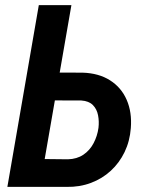

<svg xmlns="http://www.w3.org/2000/svg" viewBox="-20 -731 574 751"><path d="M173.8 -447.3 303.2 -446.8Q366.7 -444.8 410.6 -416.7Q454.6 -388.7 475.6 -340.3Q496.6 -292 491.7 -230Q487.8 -178.7 467.3 -136.2Q446.8 -93.8 413.3 -63Q379.9 -32.2 335.7 -15.6Q291.5 1 240.2 0H8.8L131.8 -710.9H259.3L154.8 -108.9L245.6 -107.9Q280.8 -108.9 305.9 -125.7Q331.1 -142.6 345.9 -170.7Q360.8 -198.7 365.2 -231Q368.2 -256.3 363.5 -280.3Q358.9 -304.2 343.3 -320.1Q327.6 -335.9 298.3 -337.9L154.3 -338.4Z"/></svg>

Font: Roboto Condensed SemiBold
Style: Italic
Weight: 600
Italic angle: -12°
Designer: Christian Robertson
Foundry: Google
Version: Version 3.008; 2023